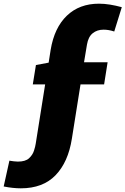

<svg xmlns="http://www.w3.org/2000/svg" viewBox="-72 -815 681 1042"><path d="M41 207Q20 207 -3.5 204.5Q-27 202 -52 197L-21 57Q-8 59 3.5 60.5Q15 62 25 62Q66 62 85.5 44Q105 26 112.5 2.5Q120 -21 122 -36L173 -357H106L123 -462L192 -475L203 -545Q223 -665 291 -730Q359 -795 465 -795Q494 -795 525 -790Q556 -785 589 -776L548 -644Q518 -654 490 -654Q455 -654 431 -634.5Q407 -615 400 -573L384 -477H512L493 -357H365L318 -62Q298 65 229.5 136Q161 207 41 207Z"/></svg>

Font: Bitter Black
Style: Italic
Weight: 900
Italic angle: -9°
Designer: Sol Matas, and Bitter project Authors
Foundry: Sol Matas
Version: Version 2.001